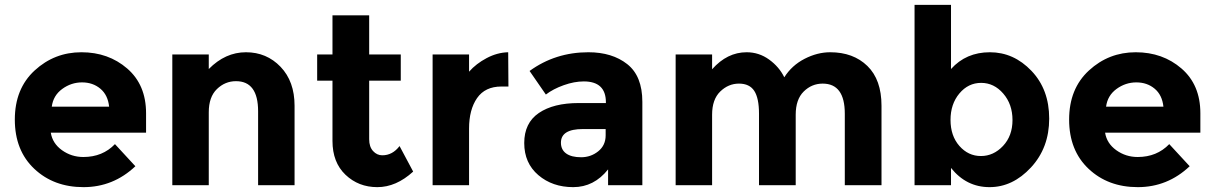

<svg xmlns="http://www.w3.org/2000/svg" viewBox="-20 -762 4996 790"><path d="M537 -78Q446 8 323.5 8Q201 8 121 -67.5Q41 -143 41 -270Q41 -397 122.5 -472Q204 -547 315 -547Q426 -547 503.5 -480Q581 -413 581 -296V-216H189Q196 -172 235 -144Q274 -116 323 -116Q402 -116 453 -169ZM193 -323H429Q424 -371 393 -397Q362 -423 317.5 -423Q273 -423 236 -396Q199 -369 193 -323Z M839 -300V0H689V-538H839V-478Q907 -547 992 -547Q1077 -547 1134.5 -487Q1192 -427 1192 -327V0H1042V-304Q1042 -428 951 -428Q906 -428 872.5 -395.5Q839 -363 839 -300Z M1499 -430V-189Q1499 -158 1515 -140.5Q1531 -123 1553 -123Q1595 -123 1624 -161L1680 -56Q1610 8 1532.5 8Q1455 8 1401.5 -43Q1348 -94 1348 -182V-430H1285V-538H1348V-699H1499V-538H1629V-430Z M2043 -406Q1976 -406 1943 -358.5Q1910 -311 1910 -233V0H1760V-538H1910V-467Q1939 -500 1982.5 -523Q2026 -546 2071 -547L2072 -406Z M2623 0H2482V-65Q2424 8 2338.5 8Q2253 8 2195 -41.5Q2137 -91 2137 -173.5Q2137 -256 2197 -297Q2257 -338 2361 -338H2473V-341Q2473 -427 2382 -427Q2343 -427 2299.5 -411.5Q2256 -396 2226 -373L2159 -470Q2265 -547 2401 -547Q2499 -547 2561 -498Q2623 -449 2623 -343ZM2472 -205V-231H2378Q2288 -231 2288 -175Q2288 -146 2309.5 -130.5Q2331 -115 2371 -115Q2411 -115 2441.5 -139.5Q2472 -164 2472 -205Z M3254 -290V0H3103V-294Q3103 -358 3083.5 -388Q3064 -418 3020.5 -418Q2977 -418 2943.5 -385.5Q2910 -353 2910 -290V0H2760V-538H2910V-477Q2972 -547 3052 -547Q3103 -547 3144.5 -517Q3186 -487 3207 -444Q3238 -493 3290.5 -520Q3343 -547 3396 -547Q3491 -547 3549 -490.5Q3607 -434 3607 -327V0H3456V-294Q3456 -418 3365 -418Q3320 -418 3287 -385.5Q3254 -353 3254 -290Z M3893 -71V0H3743V-742H3893V-478Q3955 -547 4053 -547Q4151 -547 4224 -470.5Q4297 -394 4297 -274Q4297 -154 4222 -73Q4147 8 4051.5 8Q3956 8 3893 -71ZM3891 -268.5Q3891 -203 3927.5 -161.5Q3964 -120 4016 -120Q4068 -120 4107 -161.5Q4146 -203 4146 -268Q4146 -333 4108 -377Q4070 -421 4017 -421Q3964 -421 3927.5 -377.5Q3891 -334 3891 -268.5Z M4875 -78Q4784 8 4661.5 8Q4539 8 4459 -67.5Q4379 -143 4379 -270Q4379 -397 4460.5 -472Q4542 -547 4653 -547Q4764 -547 4841.5 -480Q4919 -413 4919 -296V-216H4527Q4534 -172 4573 -144Q4612 -116 4661 -116Q4740 -116 4791 -169ZM4531 -323H4767Q4762 -371 4731 -397Q4700 -423 4655.5 -423Q4611 -423 4574 -396Q4537 -369 4531 -323Z"/></svg>

Font: Montreal
Style: Bold
Weight: 700
Designer: Julieta Ulanovsky, usr_local_share
Foundry: Julieta Ulanovsky, usr_local_share
Version: Version 2.001